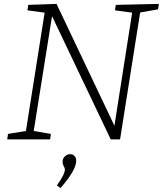

<svg xmlns="http://www.w3.org/2000/svg" viewBox="-20 -715 835 985"><path d="M574 -690 795 -695 791 -667 699 -651 596 0H548L247 -632L153 -43L241 -28L237 0H17L21 -28L113 -43L209 -650L121 -662L125 -690L270 -695L567 -70L658 -650L570 -662ZM272 236Q313 179 313 154Q313 148 307 137.5Q301 127 301 116Q301 98 313 87Q325 76 340 76Q353 76 362 85Q371 94 371 111Q371 134 350 170Q329 206 290 250Z"/></svg>

Font: Bitter Pro Light
Style: Italic
Weight: 300
Italic angle: -9°
Designer: Sol Matas, and Bitter project Authors
Foundry: Sol Matas
Version: Version 1.010